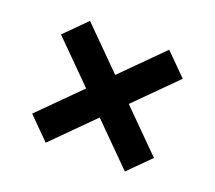

<svg xmlns="http://www.w3.org/2000/svg" viewBox="-94 -645 851 761"><g transform="rotate(20 332.0 -264.0)"><path d="M499 -6.8 332 -173.8 165 -6.8 75.2 -96.7 242.2 -263.7 75.2 -430.7 165 -520.5 332 -353.5 499 -520.5 588.9 -430.7 421.9 -263.7 588.9 -96.7Z"/></g></svg>

Font: Wanted Sans
Style: Bold
Weight: 700
Designer: Original Design by Kil Hyung-jin and Kang Hanbin, Wanted Lab, Inc; Hangeul from Source Han Sans by Jang Soo-young and Ka
Foundry: Wanted Lab, Inc.
Version: Version 1.000